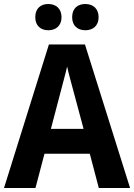

<svg xmlns="http://www.w3.org/2000/svg" viewBox="-20 -938 669 958"><path d="M156 -852C156 -809 184 -787 221 -787C258 -787 287 -809 287 -852C287 -896 258 -918 221 -918C184 -918 156 -897 156 -852ZM340 -852C340 -809 368 -787 406 -787C443 -787 472 -809 472 -852C472 -896 443 -918 406 -918C368 -918 340 -897 340 -852ZM473 0H629L404 -716H224L0 0H157L202 -171H428ZM349 -474 397 -295H234L281 -474C287 -499 307 -570 315 -606C323 -567 339 -513 349 -474Z"/></svg>

Font: Noto Sans Telugu SemiCondensed
Style: Bold
Weight: 700
Width: 4
Designer: Jelle Bosma - Monotype Design Team
Foundry: Monotype Imaging Inc.
Version: Version 2.005